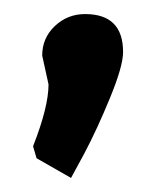

<svg xmlns="http://www.w3.org/2000/svg" viewBox="-20 -752 224 273"><path d="M49 -632 40 -673Q40 -698 58 -715Q76 -732 101 -732Q155 -732 155 -678Q155 -658 136.5 -613Q118 -568 100 -534L81 -499L32 -527L27 -544Q49 -600 49 -632Z"/></svg>

Font: Economica
Style: Bold
Weight: 700
Designer: Vicente Lamonaca
Foundry: Vicente Lamonaca
Version: Version 1.100